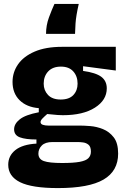

<svg xmlns="http://www.w3.org/2000/svg" viewBox="-20 -774 648 980"><path d="M276 186Q143 186 82.5 156Q22 126 22 67Q22 21 58.5 -8Q95 -37 166 -41V-62Q111 -62 81.5 -73Q52 -84 52 -114Q52 -142 81 -165Q110 -188 178 -201V-222Q116 -227 80 -262.5Q44 -298 44 -356Q44 -405 72 -445.5Q100 -486 156.5 -510.5Q213 -535 297 -535H571V-414L404 -436V-412Q469 -403 497 -382Q525 -361 525 -323Q525 -263 464.5 -224.5Q404 -186 301 -186Q289 -186 274.5 -187Q260 -188 221 -192Q205 -178 196 -168.5Q187 -159 187 -151Q187 -141 198.5 -137Q210 -133 227 -133H388Q408 -133 440.5 -130.5Q473 -128 505.5 -115Q538 -102 560.5 -73Q583 -44 583 10Q583 99 508.5 142.5Q434 186 276 186ZM290 -266Q333 -266 354.5 -289Q376 -312 376 -347Q376 -385 354 -409.5Q332 -434 291 -434Q249 -434 226 -409.5Q203 -385 203 -347Q203 -313 225 -289.5Q247 -266 290 -266ZM297 58Q355 58 387 52Q419 46 431.5 33Q444 20 444 0Q444 -25 432 -35Q420 -45 404 -47Q388 -49 377 -49H248Q211 -49 193.5 -31.5Q176 -14 176 10Q176 38 203.5 48Q231 58 297 58ZM382 -754Q368 -693 365.5 -654Q363 -615 363 -601H215Q215 -645 230 -685.5Q245 -726 258 -754Z"/></svg>

Font: Bricolage Grotesque 12pt ExtraBold
Style: Regular
Weight: 800
Designer: Mathieu Triay
Foundry: Atelier Triay
Version: Version 1.001; ttfautohint (v1.8.4.7-5d5b);gftools[0.9.33.de